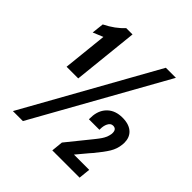

<svg xmlns="http://www.w3.org/2000/svg" viewBox="-213 -965 1120 1120"><g transform="rotate(45 347.0 -405.0)"><path d="M66.4 0 518.6 -809.6H601.6L148.9 0ZM105 -404.3 133.8 -679.2 71.3 -653.3 79.6 -728Q149.4 -762.7 191.4 -809.6H243.7L201.2 -404.3ZM391.1 -0.5 398.4 -72.3 505.4 -204.6Q507.3 -207 515.4 -217Q523.4 -227.1 526.1 -230.5Q528.8 -233.9 535.6 -242.9Q542.5 -252 545.4 -256.6Q548.3 -261.2 553.2 -269.5Q558.1 -277.8 560.3 -283.9Q562.5 -290 564.7 -297.6Q566.9 -305.2 567.9 -312Q568.4 -316.4 568.4 -320.8Q568.4 -353.5 540 -353.5Q520.5 -353.5 509.8 -331.5Q500.5 -312.5 500.5 -287.1Q500.5 -283.7 500.5 -279.8H413.6Q414.1 -307.1 415 -311.5Q420.9 -363.3 455.1 -394.3Q489.3 -425.3 545.9 -425.3Q603 -425.3 632.3 -396Q657.2 -371.1 657.2 -329.1Q657.2 -321.3 656.2 -313Q652.3 -274.9 632.1 -241.5Q611.8 -208 569.8 -157.7Q566.9 -154.8 555.7 -141.6Q544.4 -128.4 533 -114.5Q521.5 -100.6 510 -86.9Q498.5 -73.2 497.6 -72.3H623.5L616.2 -0.5Z"/></g></svg>

Font: Oswald
Style: Bold
Weight: 700
Designer: Vernon Adams
Foundry: Vernon Adams
Version: 3.0; ttfautohint (v0.94.23-7a4d-dirty) -l 8 -r 50 -G 200 -x 